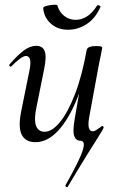

<svg xmlns="http://www.w3.org/2000/svg" viewBox="-20 -589 508 813"><path d="M130 13Q88 13 72 -18.5Q56 -50 70 -119L106 -297Q111 -327 106.5 -339.5Q102 -352 90 -352Q80 -352 64 -340Q48 -328 29 -309Q25 -305 21 -309Q17 -313 21 -317Q54 -355 80.5 -375Q107 -395 134 -395Q160 -395 169 -373Q178 -351 167 -297L135 -138Q123 -83 132.5 -57Q142 -31 169 -31Q200 -31 233.5 -71.5Q267 -112 297 -189Q327 -266 347 -377L361 -376Q342 -259 306.5 -171.5Q271 -84 226 -35.5Q181 13 130 13ZM266 203Q265 205 260.5 202.5Q256 200 257 196Q289 139 307 102.5Q325 66 331 45.5Q337 25 334 16Q331 7 321 7Q302 7 294.5 -12.5Q287 -32 296 -84L347 -377Q350 -394 387 -394Q403 -394 408 -392Q413 -390 413 -387Q413 -384 408 -361Q403 -338 398 -312L357 -89Q348 -33 373 -33Q379 -33 386.5 -37.5Q394 -42 400.5 -47Q407 -52 411 -55Q413 -57 416.5 -54Q420 -51 418 -47Q417 -42 399.5 -14.5Q382 13 349 66Q316 119 266 203ZM268 -463Q238 -463 215.5 -475Q193 -487 179 -507.5Q165 -528 163 -554Q162 -559 170.5 -562Q179 -565 191 -567Q203 -569 213 -569Q223 -569 223 -566Q231 -538 252 -521.5Q273 -505 300 -505Q326 -505 349 -520Q372 -535 390 -564Q393 -569 400 -566Q407 -563 405 -559Q384 -511 347 -487Q310 -463 268 -463Z"/></svg>

Font: Cormorant Medium
Style: Italic
Weight: 500
Italic angle: -10°
Designer: Christian Thalmann (Catharsis Fonts)
Foundry: Catharsis Fonts
Version: Version 4.000